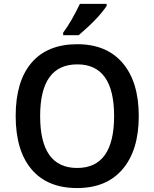

<svg xmlns="http://www.w3.org/2000/svg" viewBox="-20 -951 789 981"><path d="M374 9.8Q222.2 9.8 141.1 -85.9Q60.1 -181.6 60.1 -358.9Q60.1 -535.6 141.1 -630.4Q222.2 -725.1 375 -725.1Q524.9 -725.1 606.9 -628.7Q689 -532.2 689 -357.9Q689 -184.1 606.9 -87.2Q524.9 9.8 374 9.8ZM374 -92.8Q563 -92.8 563 -357.9Q563 -622.1 375 -622.1Q185.1 -622.1 185.1 -357.9Q185.1 -92.8 374 -92.8ZM302.7 -784.2Q345.2 -841.3 388.2 -931.2H524.9V-920.9Q482.9 -856.9 381.8 -771H302.7Z"/></svg>

Font: Droid Sans TV
Style: Bold
Weight: 600
Version: Version 1.00